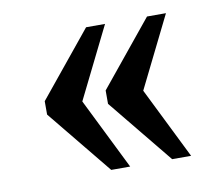

<svg xmlns="http://www.w3.org/2000/svg" viewBox="-53 -525 595 509"><g transform="rotate(-10 244.5 -270.0)"><path d="M372 -78H423L328 -270L423 -462H372L230 -288V-252ZM208 -78H259L164 -270L259 -462H208L66 -288V-252Z"/></g></svg>

Font: Noto Serif Ethiopic SemiCondensed Medium
Style: Regular
Weight: 500
Width: 4
Designer: Monotype Design Team
Foundry: Monotype Imaging Inc.
Version: Version 2.102